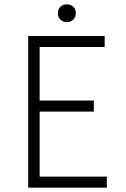

<svg xmlns="http://www.w3.org/2000/svg" viewBox="-20 -866 580 886"><path d="M110 -700H463V-649H163V-402H413V-351H163V-51H473V0H110ZM289 -764Q270 -764 258.5 -776Q247 -788 247 -805Q247 -823 258.5 -834.5Q270 -846 289 -846Q307 -846 318.5 -834.5Q330 -823 330 -805Q330 -788 318.5 -776Q307 -764 289 -764Z"/></svg>

Font: Tilda Sans Light
Style: Regular
Weight: 300
Designer: ParaType Ltd
Foundry: ParaType Ltd
Version: Version 1.009